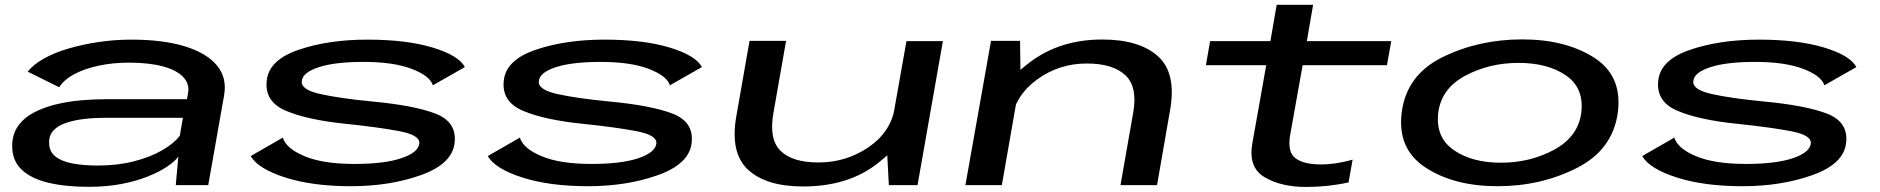

<svg xmlns="http://www.w3.org/2000/svg" viewBox="-20 -752 7639 780"><path d="M339.5 7Q412.5 7 472.8 -4.5Q533 -16 579.8 -34.8Q626.5 -53.5 658 -74.5Q689.5 -95.5 704.5 -115.5L694 0H826L890 -362.5Q903.5 -435 861.5 -485.8Q819.5 -536.5 730.8 -563.8Q642 -591 513.5 -591Q445.5 -591 380.2 -581.2Q315 -571.5 258 -554.8Q201 -538 158.2 -514Q115.5 -490 92.5 -461L220.5 -397.5Q239.5 -428 281.5 -450.5Q323.5 -473 380.8 -485.2Q438 -497.5 503.5 -497.5Q583 -497.5 639 -483Q695 -468.5 722.5 -441Q750 -413.5 744.5 -376L739.5 -349H410Q362.5 -349 309.5 -344.5Q256.5 -340 206.8 -327.8Q157 -315.5 117 -294.5Q77 -273.5 53.5 -240.2Q30 -207 29.5 -160Q29 -100.5 67 -63.8Q105 -27 175 -10Q245 7 339.5 7ZM377 -79.5Q317.5 -79.5 273 -88.2Q228.5 -97 204 -117.2Q179.5 -137.5 179.5 -173Q179 -203 198 -222.8Q217 -242.5 249.5 -253.2Q282 -264 322.5 -268.8Q363 -273.5 406.5 -273.5H723L710.5 -200.5Q687 -169.5 639.2 -141.8Q591.5 -114 524.8 -96.8Q458 -79.5 377 -79.5Z M1405.5 4.5Q1564.5 4.5 1691.5 -41.2Q1818.5 -87 1827 -173Q1836 -257 1749 -290.5Q1662 -324 1489 -340Q1360 -352.5 1281.2 -370Q1202.5 -387.5 1206 -422Q1208.5 -457 1274.2 -478.8Q1340 -500.5 1457 -500.5Q1578.5 -500.5 1652.5 -472.2Q1726.5 -444 1738.5 -405.5L1868.5 -479.5Q1844 -526.5 1737.8 -558.8Q1631.5 -591 1472.5 -591Q1313.5 -591 1192.5 -549.5Q1071.5 -508 1063.5 -423.5Q1054.5 -339 1141.5 -302Q1228.5 -265 1384.5 -249Q1520 -235 1603.2 -219Q1686.5 -203 1683.5 -169.5Q1680 -133 1611 -109.5Q1542 -86 1420 -86Q1292 -86 1217 -117.5Q1142 -149 1129 -193L998.5 -118Q1028 -66.5 1138.8 -31Q1249.5 4.5 1405.5 4.5Z M2368.5 4.5Q2527.5 4.5 2654.5 -41.2Q2781.5 -87 2790 -173Q2799 -257 2712 -290.5Q2625 -324 2452 -340Q2323 -352.5 2244.2 -370Q2165.5 -387.5 2169 -422Q2171.5 -457 2237.2 -478.8Q2303 -500.5 2420 -500.5Q2541.5 -500.5 2615.5 -472.2Q2689.5 -444 2701.5 -405.5L2831.5 -479.5Q2807 -526.5 2700.8 -558.8Q2594.5 -591 2435.5 -591Q2276.5 -591 2155.5 -549.5Q2034.5 -508 2026.5 -423.5Q2017.5 -339 2104.5 -302Q2191.5 -265 2347.5 -249Q2483 -235 2566.2 -219Q2649.5 -203 2646.5 -169.5Q2643 -133 2574 -109.5Q2505 -86 2383 -86Q2255 -86 2180 -117.5Q2105 -149 2092 -193L1961.5 -118Q1991 -66.5 2101.8 -31Q2212.5 4.5 2368.5 4.5Z M3591 0H3707.5L3810.5 -585H3662.5L3583.5 -139.5ZM3173.5 -586H3025L2971.5 -281Q2945 -132 3018.2 -63.2Q3091.5 5.5 3243 5.5Q3425.5 5.5 3544.8 -87.8Q3664 -181 3678 -262.5L3615.5 -315.5Q3598.5 -215 3507.8 -153.5Q3417 -92 3305.5 -92Q3198 -92 3150.5 -139.8Q3103 -187.5 3122 -293Z M3902 0H4050L4126 -435L4124 -586H4006ZM4532 0H4680.5L4733.5 -305Q4760 -455 4684.5 -523.2Q4609 -591.5 4457.5 -591.5Q4286 -591.5 4163.5 -498.8Q4041 -406 4026 -323.5L4088.5 -266.5Q4106 -366.5 4194.8 -430.2Q4283.5 -494 4394.5 -494Q4501.5 -494 4552 -446.2Q4602.5 -398.5 4583.5 -293.5Z M5286.5 7.5Q5375.5 7.5 5458.5 -11L5475 -103.5Q5408 -84 5346.5 -84Q5277 -84 5243 -109Q5209 -134 5221.5 -205L5272 -487H5614.5L5632 -585H5289L5314.5 -732.5H5166.5L5141 -585H4896L4879 -487H5124L5067.5 -169Q5050.5 -71.5 5117.5 -32Q5184.5 7.5 5286.5 7.5Z M6064 4.5Q6239.5 4.5 6385.8 -69.5Q6532 -143.5 6552.5 -295.5Q6571.5 -444.5 6455.5 -518.2Q6339.5 -592 6164 -592Q5987.5 -592 5840.8 -520Q5694 -448 5674.5 -295.5Q5655.5 -147 5771.5 -71.2Q5887.5 4.5 6064 4.5ZM6077.5 -91Q5959 -91 5885 -143Q5811 -195 5823 -294.5Q5835.5 -392.5 5932.8 -444.5Q6030 -496.5 6149 -496.5Q6268.5 -496.5 6342.2 -445.2Q6416 -394 6404 -294.5Q6391 -196.5 6293.8 -143.8Q6196.5 -91 6077.5 -91Z M7058.5 4.5Q7217.5 4.5 7344.5 -41.2Q7471.5 -87 7480 -173Q7489 -257 7402 -290.5Q7315 -324 7142 -340Q7013 -352.5 6934.2 -370Q6855.5 -387.5 6859 -422Q6861.5 -457 6927.2 -478.8Q6993 -500.5 7110 -500.5Q7231.5 -500.5 7305.5 -472.2Q7379.5 -444 7391.5 -405.5L7521.5 -479.5Q7497 -526.5 7390.8 -558.8Q7284.5 -591 7125.5 -591Q6966.5 -591 6845.5 -549.5Q6724.5 -508 6716.5 -423.5Q6707.5 -339 6794.5 -302Q6881.5 -265 7037.5 -249Q7173 -235 7256.2 -219Q7339.5 -203 7336.5 -169.5Q7333 -133 7264 -109.5Q7195 -86 7073 -86Q6945 -86 6870 -117.5Q6795 -149 6782 -193L6651.5 -118Q6681 -66.5 6791.8 -31Q6902.5 4.5 7058.5 4.5Z"/></svg>

Font: Anybody ExtraExpanded Medium
Style: Italic
Weight: 500
Width: 8
Italic angle: -10°
Version: Version 1.113;gftools[0.9.25]